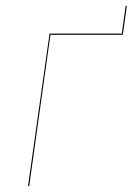

<svg xmlns="http://www.w3.org/2000/svg" viewBox="-20 -631 454 651"><path d="M410 -611 397 -517 395 -513H151L79 0H75L148 -517H393L406 -611Z"/></svg>

Font: Fira Sans Condensed Four
Style: Italic
Weight: 100
Width: 3
Italic angle: -8°
Designer: bBox Type GmbH & Carrois Corporate GbR & Edenspiekermann AG
Foundry: bBox Type GmbH & Carrois Corporate GbR & Edenspiekermann AG
Version: Version 4.301